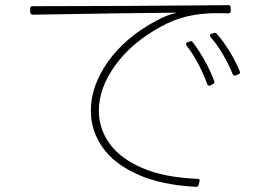

<svg xmlns="http://www.w3.org/2000/svg" viewBox="-20 -729 1040 744"><path d="M739 -5Q605 -12 513.5 -53Q422 -94 377 -158.5Q332 -223 332 -300Q332 -396 398.5 -490Q465 -584 586 -649Q618 -666 641 -673L666 -680L412 -677L106 -672Q99 -672 97 -681V-696Q97 -705 106 -705Q453 -705 865 -709Q874 -709 874 -700V-686Q874 -677 864 -677Q849 -678 820 -678Q758 -678 705 -665.5Q652 -653 602 -625Q489 -563 426 -475Q363 -387 363 -300Q363 -230 405 -172Q447 -114 532.5 -77.5Q618 -41 745 -36Q750 -36 752.5 -33.5Q755 -31 753 -26L750 -13Q748 -5 739 -5ZM796 -585Q794 -587 794 -591Q794 -597 799 -598L808 -601L812 -602Q816 -602 820 -598Q845 -570 869.5 -530Q894 -490 909 -453L910 -449Q910 -443 904 -441L894 -437L889 -436Q884 -436 882 -441Q867 -478 844.5 -517Q822 -556 796 -585ZM810 -415 811 -411Q811 -406 805 -403L795 -398Q793 -398 790 -397Q785 -397 783 -403Q770 -440 748.5 -481Q727 -522 703 -552Q701 -554 701 -559Q701 -564 706 -565L715 -568Q720 -570 722.5 -569.5Q725 -569 727 -565Q752 -533 775 -491Q798 -449 810 -415Z"/></svg>

Font: LINE Seed JP_TTF Thin
Style: Regular
Weight: 250
Designer: LY Corporation & Fontrix & Fontworks
Version: Version 1.008